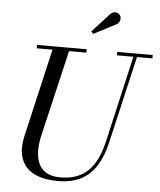

<svg xmlns="http://www.w3.org/2000/svg" viewBox="-63 -1029 915 1097"><g transform="rotate(5 394.0 -480.5)"><path d="M309 14.5Q227.5 14.5 173.8 -12.5Q120 -39.5 100 -93.8Q80 -148 99 -230L219 -750H314L194.5 -240Q183 -193 183 -151.2Q183 -109.5 196.8 -77Q210.5 -44.5 241 -26Q271.5 -7.5 321.5 -7.5Q388.5 -7.5 436.2 -32.2Q484 -57 515.2 -106.5Q546.5 -156 563.5 -230L683 -750H703.5L583 -230Q565 -151.5 531 -96.8Q497 -42 442.5 -13.8Q388 14.5 309 14.5ZM124 -730.5V-750H409V-730.5ZM584 -730.5V-750H787.5V-730.5ZM438 -840.5 426 -853.5 526.5 -963Q534 -970.5 542.5 -973Q551 -975.5 558.8 -974Q566.5 -972.5 572.8 -968Q579 -963.5 582.5 -957.5Q587 -949.5 586.5 -939.8Q586 -930 581.5 -921.8Q577 -913.5 569 -908.5Z"/></g></svg>

Font: Bodoni Moda 11pt
Style: Italic
Weight: 400
Italic angle: -13°
Version: Version 2.004